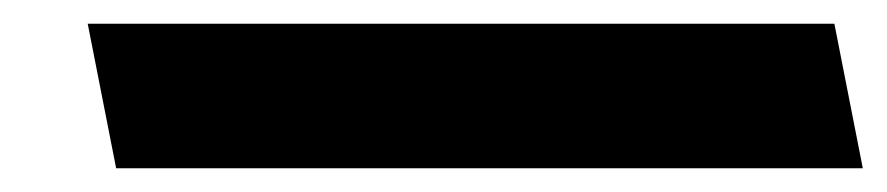

<svg xmlns="http://www.w3.org/2000/svg" viewBox="-20 100 748 162"><path d="M54 120 78 242H708L684 120Z"/></svg>

Font: Charger EcoBlack
Style: OpObl
Weight: 1000
Designer: Jasper
Foundry: Cannot Into Space Fonts
Version: Version 1.1